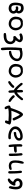

<svg xmlns="http://www.w3.org/2000/svg" viewBox="1866 -2245 556 4328"><g transform="rotate(90 2144.0 -81.0)"><path d="M164.1 -58.6Q123 -58.6 109.4 -83Q95.7 -108.4 95.7 -152.3Q95.7 -181.6 99.6 -209Q102.5 -226.6 107.4 -244.1L110.4 -257.8Q125 -276.4 160.2 -276.4Q186.5 -276.4 206.1 -263.7Q226.6 -252 226.6 -229.5Q226.6 -215.8 218.8 -204.1L210.9 -207Q190.4 -215.8 168.9 -215.8Q149.4 -215.8 135.7 -209Q123 -202.1 123 -185.5Q123 -173.8 127.9 -166Q133.8 -157.2 144.5 -157.2Q150.4 -157.2 156.2 -159.2Q162.1 -161.1 168.9 -161.1Q191.4 -161.1 210.9 -144.5Q230.5 -127.9 230.5 -105.5Q230.5 -83 210 -70.3Q190.4 -58.6 164.1 -58.6ZM264.6 -169.9Q269.5 -176.8 272.5 -183.6Q283.2 -203.1 283.2 -225.6Q283.2 -251 273.4 -271.5Q263.7 -292 247.1 -306.6Q231.4 -321.3 210 -329.1Q189.5 -336.9 166 -336.9Q129.9 -336.9 104.5 -325.2Q85 -316.4 71.3 -301.8Q66.4 -297.9 62.5 -288.1Q55.7 -271.5 50.8 -246.1L49.8 -244.1Q44.9 -219.7 42 -197.3Q39.1 -169.9 39.1 -150.4Q39.1 -117.2 45.9 -88.9Q52.7 -61.5 68.4 -41Q84 -20.5 109.4 -9.8Q133.8 2 169.9 2Q193.4 2 213.9 -5.9Q235.4 -13.7 251 -28.3Q267.6 -43 277.3 -63.5Q287.1 -84 287.1 -109.4Q287.1 -131.8 276.4 -151.4Q271.5 -161.1 264.6 -169.9Z M457 -315.4Q468.8 -320.3 474.6 -320.3Q482.4 -320.3 490.2 -315.4Q497.1 -316.4 505.4 -317.9Q513.7 -319.3 519.5 -319.3Q551.8 -319.3 578.1 -306.2Q604.5 -293 623.5 -270.5Q642.6 -248 653.3 -217.8Q664.1 -187.5 664.1 -153.3Q664.1 -123 652.8 -95.2Q641.6 -67.4 621.6 -45.9Q601.6 -24.4 575.2 -11.7Q548.8 1 519.5 1Q483.4 1 453.1 -10.7Q422.9 -22.5 401.4 -43Q379.9 -63.5 367.7 -91.8Q355.5 -120.1 355.5 -153.3Q355.5 -179.7 361.3 -207.5Q367.2 -235.4 379.9 -258.8Q392.6 -282.2 411.6 -297.9Q430.7 -313.5 457 -315.4ZM468.8 -264.6Q448.2 -261.7 437.5 -249.5Q426.8 -237.3 421.4 -220.7Q416 -204.1 415 -186Q414.1 -168 414.1 -153.3Q414.1 -135.7 419.9 -117.7Q425.8 -99.6 439 -85.4Q452.1 -71.3 471.7 -62.5Q491.2 -53.7 519.5 -53.7Q541 -53.7 558.1 -62Q575.2 -70.3 586.4 -84.5Q597.7 -98.6 603.5 -116.2Q609.4 -133.8 609.4 -153.3Q609.4 -204.1 585 -236.8Q560.5 -269.5 519.5 -272.5H501Q493.2 -272.5 484.4 -268.6Q475.6 -264.6 468.8 -264.6Z M794.9 -149.4Q792 -142.6 792 -134.8Q792 -121.1 798.8 -112.3Q805.7 -102.5 819.3 -102.5Q825.2 -102.5 831.1 -103.5Q837.9 -105.5 843.8 -105.5Q875 -105.5 896.5 -87.9Q918.9 -70.3 918.9 -45.9Q918.9 -8.8 904.3 11.7Q890.6 31.2 869.1 41Q847.7 49.8 822.3 52.7Q796.9 54.7 775.4 56.6Q753.9 58.6 738.3 63.5Q723.6 68.4 722.7 83Q722.7 96.7 727.5 103.5Q733.4 109.4 742.2 112.3Q751 114.3 761.7 114.3H783.2Q872.1 114.3 923.8 75.2Q975.6 36.1 975.6 -38.1Q975.6 -60.5 967.8 -81.1Q960 -101.6 947.3 -117.2Q934.6 -133.8 918 -143.6Q902.3 -154.3 885.7 -155.3L902.3 -176.8Q912.1 -191.4 921.9 -211.9Q931.6 -233.4 931.6 -249Q931.6 -278.3 905.3 -298.8Q879.9 -319.3 838.9 -319.3Q822.3 -319.3 802.7 -315.4Q784.2 -312.5 768.6 -305.7Q752.9 -299.8 742.2 -291Q732.4 -283.2 732.4 -273.4Q732.4 -262.7 742.2 -251Q752 -240.2 762.7 -240.2Q763.7 -240.2 769.5 -243.2Q776.4 -246.1 787.1 -249Q797.9 -252.9 811.5 -255.9Q826.2 -258.8 842.8 -258.8Q851.6 -258.8 863.3 -254.9Q876 -251 876 -240.2Q876 -232.4 867.2 -219.7Q858.4 -208 846.7 -196.3Q835.9 -184.6 824.2 -174.8Q813.5 -165 807.6 -161.1Q798.8 -156.2 794.9 -149.4Z M1112.3 135.7V142.6Q1112.3 161.1 1102.5 168.9Q1092.8 176.8 1082 176.8Q1071.3 176.8 1064.5 168.9Q1057.6 161.1 1055.7 145.5Q1051.8 105.5 1049.8 62Q1047.9 18.6 1047.9 -27.3Q1047.9 -91.8 1050.3 -154.3Q1052.7 -216.8 1059.6 -274.4Q1060.5 -289.1 1068.8 -294.4Q1077.1 -299.8 1087.9 -299.8Q1094.7 -299.8 1102.5 -297.9Q1118.2 -303.7 1141.6 -307.6Q1165 -311.5 1188.5 -311.5Q1221.7 -311.5 1252.4 -304.2Q1283.2 -296.9 1306.6 -281.2Q1330.1 -265.6 1344.2 -242.7Q1358.4 -219.7 1358.4 -188.5Q1358.4 -156.2 1343.8 -123.5Q1329.1 -90.8 1302.2 -64.5Q1275.4 -38.1 1236.8 -21.5Q1198.2 -4.9 1151.4 -4.9Q1137.7 -4.9 1131.3 -12.7Q1125 -20.5 1125 -30.3Q1125 -40 1129.9 -47.4Q1134.8 -54.7 1143.6 -55.7Q1171.9 -58.6 1200.2 -68.8Q1228.5 -79.1 1251.5 -95.7Q1274.4 -112.3 1289.1 -136.2Q1303.7 -160.2 1303.7 -189.5Q1303.7 -223.6 1272.5 -241.2Q1241.2 -258.8 1188.5 -258.8Q1170.9 -256.8 1150.9 -252.4Q1130.9 -248 1112.3 -241.2Q1109.4 -197.3 1106.9 -146Q1104.5 -94.7 1104.5 -43.9Q1104.5 6.8 1106 53.7Q1107.4 100.6 1112.3 135.7Z M1522.5 -315.4Q1534.2 -320.3 1540 -320.3Q1547.9 -320.3 1555.7 -315.4Q1562.5 -316.4 1570.8 -317.9Q1579.1 -319.3 1585 -319.3Q1617.2 -319.3 1643.6 -306.2Q1669.9 -293 1689 -270.5Q1708 -248 1718.8 -217.8Q1729.5 -187.5 1729.5 -153.3Q1729.5 -123 1718.3 -95.2Q1707 -67.4 1687 -45.9Q1667 -24.4 1640.6 -11.7Q1614.3 1 1585 1Q1548.8 1 1518.6 -10.7Q1488.3 -22.5 1466.8 -43Q1445.3 -63.5 1433.1 -91.8Q1420.9 -120.1 1420.9 -153.3Q1420.9 -179.7 1426.8 -207.5Q1432.6 -235.4 1445.3 -258.8Q1458 -282.2 1477.1 -297.9Q1496.1 -313.5 1522.5 -315.4ZM1534.2 -264.6Q1513.7 -261.7 1502.9 -249.5Q1492.2 -237.3 1486.8 -220.7Q1481.4 -204.1 1480.5 -186Q1479.5 -168 1479.5 -153.3Q1479.5 -135.7 1485.4 -117.7Q1491.2 -99.6 1504.4 -85.4Q1517.6 -71.3 1537.1 -62.5Q1556.6 -53.7 1585 -53.7Q1606.4 -53.7 1623.5 -62Q1640.6 -70.3 1651.9 -84.5Q1663.1 -98.6 1668.9 -116.2Q1674.8 -133.8 1674.8 -153.3Q1674.8 -204.1 1650.4 -236.8Q1626 -269.5 1585 -272.5H1566.4Q1558.6 -272.5 1549.8 -268.6Q1541 -264.6 1534.2 -264.6Z M2252.9 2.9Q2263.7 2.9 2271.5 -3.9Q2279.3 -11.7 2279.3 -22.5Q2279.3 -35.2 2266.6 -44.9Q2234.4 -66.4 2214.8 -83Q2194.3 -99.6 2176.8 -123Q2165 -134.8 2153.3 -134.8Q2142.6 -134.8 2134.8 -127Q2126 -120.1 2126 -109.4Q2126 -96.7 2138.7 -81.1Q2150.4 -66.4 2168 -51.8Q2184.6 -37.1 2203.1 -23.4Q2220.7 -10.7 2233.4 -3.9Q2243.2 2.9 2252.9 2.9ZM2215.8 -323.2Q2202.1 -323.2 2192.4 -310.5Q2174.8 -288.1 2161.1 -271.5Q2147.5 -254.9 2133.8 -240.2Q2120.1 -226.6 2104.5 -212.9Q2087.9 -199.2 2065.4 -181.6Q2064.5 -209 2064.5 -237.3L2063.5 -262.7Q2063.5 -278.3 2062.5 -292Q2062.5 -306.6 2053.7 -315.4Q2045.9 -323.2 2036.1 -323.2Q2026.4 -322.3 2017.6 -314.5Q2007.8 -307.6 2007.8 -290L2006.8 -262.7Q2007.8 -204.1 2009.8 -150.4Q2011.7 -81.1 2018.6 -25.4Q2020.5 -8.8 2028.3 -1Q2035.2 6.8 2043.9 6.8Q2054.7 6.8 2063.5 -2Q2071.3 -10.7 2071.3 -30.3Q2071.3 -51.8 2069.3 -77.1Q2066.4 -102.5 2066.4 -130.9Q2069.3 -128.9 2076.2 -128.9Q2085.9 -128.9 2096.7 -136.7Q2137.7 -167 2169.9 -201.2Q2201.2 -236.3 2229.5 -273.4Q2239.3 -286.1 2239.3 -298.8Q2239.3 -309.6 2233.4 -316.4Q2226.6 -323.2 2215.8 -323.2ZM1834 12.7Q1823.2 12.7 1815.4 5.9Q1807.6 -2 1807.6 -12.7Q1807.6 -25.4 1820.3 -35.2Q1852.5 -56.6 1872.1 -73.2Q1892.6 -89.8 1910.2 -113.3Q1921.9 -125 1933.6 -125Q1944.3 -125 1952.1 -118.2Q1960.9 -110.4 1960.9 -99.6Q1960.9 -86.9 1948.2 -72.3Q1936.5 -56.6 1918.9 -42Q1902.3 -27.3 1883.8 -13.7Q1866.2 -1 1853.5 5.9Q1843.8 12.7 1834 12.7ZM2018.6 -173.8Q1998 -190.4 1983.4 -203.1Q1966.8 -216.8 1953.1 -231.4Q1939.5 -245.1 1925.8 -261.7Q1912.1 -278.3 1894.5 -300.8Q1884.8 -313.5 1871.1 -313.5Q1860.4 -313.5 1853.5 -306.6Q1847.7 -299.8 1847.7 -289.1Q1847.7 -276.4 1857.4 -263.7Q1885.7 -226.6 1918 -192.4Q1949.2 -157.2 1990.2 -127Q2001 -119.1 2010.7 -119.1Q2015.6 -119.1 2018.6 -120.1Z M2770.5 -41Q2752 -49.8 2721.7 -54.7Q2691.4 -59.6 2653.3 -60.5Q2615.2 -61.5 2575.2 -61.5Q2537.1 -61.5 2499 -59.6L2475.6 -57.6Q2483.4 -78.1 2491.2 -100.6Q2504.9 -138.7 2518.6 -170.9Q2532.2 -203.1 2544.9 -224.6Q2556.6 -247.1 2562.5 -247.1Q2568.4 -247.1 2579.1 -230.5Q2593.8 -204.1 2607.4 -176.8Q2627 -138.7 2638.7 -108.4Q2641.6 -94.7 2650.4 -90.8Q2658.2 -86.9 2667 -87.9Q2678.7 -88.9 2688.5 -98.6Q2697.3 -107.4 2696.3 -119.1Q2696.3 -122.1 2693.4 -127.9Q2680.7 -158.2 2667 -186.5Q2655.3 -211.9 2643.6 -234.4Q2622.1 -274.4 2600.6 -297.9Q2579.1 -322.3 2559.6 -322.3Q2542 -322.3 2523.4 -298.8Q2503.9 -275.4 2485.4 -237.3Q2466.8 -199.2 2449.2 -149.4Q2430.7 -100.6 2414.1 -48.8V-47.9Q2392.6 -42 2377.9 -34.2Q2357.4 -23.4 2357.4 -6.8Q2357.4 -2 2359.4 2.9Q2362.3 21.5 2369.1 42Q2377 61.5 2388.7 79.1Q2391.6 83 2394.5 85L2399.4 87.9Q2411.1 95.7 2422.9 91.8Q2434.6 87.9 2439.5 78.1Q2446.3 68.4 2440.4 58.6Q2427.7 34.2 2422.9 10.7Q2453.1 3.9 2488.3 2Q2530.3 0 2575.2 0Q2622.1 0 2668 3.9L2710 6.8Q2706.1 29.3 2696.3 52.7Q2691.4 63.5 2699.2 73.2Q2705.1 82 2718.8 85Q2731.4 86.9 2743.2 79.1Q2751 73.2 2753.9 69.3Q2764.6 50.8 2770.5 30.3Q2773.4 18.6 2775.4 7.8L2780.3 3.9Q2788.1 -2.9 2788.1 -13.7Q2788.1 -31.2 2770.5 -41Z M3086.9 -47.9Q3103.5 -47.9 3111.3 -40.5Q3119.1 -33.2 3119.1 -21.5Q3119.1 -8.8 3112.8 -2.4Q3106.4 3.9 3097.2 6.8Q3087.9 9.8 3076.7 9.8Q3065.4 9.8 3056.6 9.8Q3015.6 9.8 2975.1 -0.5Q2934.6 -10.7 2902.3 -31.2Q2870.1 -51.8 2849.6 -82Q2829.1 -112.3 2829.1 -151.4Q2829.1 -193.4 2852.1 -224.1Q2875 -254.9 2909.2 -275.4Q2943.4 -295.9 2982.4 -305.7Q3021.5 -315.4 3054.7 -315.4Q3071.3 -315.4 3088.4 -311.5Q3105.5 -307.6 3119.1 -297.9Q3132.8 -288.1 3141.6 -271.5Q3150.4 -254.9 3150.4 -229.5Q3150.4 -199.2 3130.9 -177.7Q3111.3 -156.2 3084 -141.6Q3056.6 -127 3026.4 -120.1Q2996.1 -113.3 2975.6 -112.3Q2964.8 -112.3 2959.5 -120.6Q2954.1 -128.9 2954.1 -139.6Q2954.1 -148.4 2959 -157.7Q2963.9 -167 2975.6 -167Q2994.1 -167 3015.1 -170.9Q3036.1 -174.8 3054.2 -183.1Q3072.3 -191.4 3084 -204.1Q3095.7 -216.8 3095.7 -234.4Q3095.7 -260.7 3055.7 -260.7Q3029.3 -260.7 3000 -253.4Q2970.7 -246.1 2946.3 -231.4Q2921.9 -216.8 2905.8 -194.8Q2889.6 -172.9 2889.6 -143.6Q2889.6 -121.1 2903.8 -103.5Q2918 -85.9 2940.9 -72.8Q2963.9 -59.6 2993.7 -52.7Q3023.4 -45.9 3055.7 -45.9Q3063.5 -45.9 3071.3 -46.4Q3079.1 -46.9 3086.9 -47.9Z M3496.1 -80.1Q3496.1 -132.8 3493.2 -182.6Q3490.2 -233.4 3485.4 -279.3Q3483.4 -295.9 3475.6 -303.7Q3467.8 -311.5 3459 -311.5Q3449.2 -311.5 3441.4 -303.7Q3432.6 -294.9 3432.6 -278.3V-271.5Q3440.4 -217.8 3441.4 -152.3Q3442.4 -85.9 3442.4 -21.5Q3442.4 -13.7 3451.2 -7.8Q3459 -1 3468.8 -1Q3482.4 -1 3489.3 -9.8Q3495.1 -17.6 3497.1 -30.3Q3498 -42 3497.1 -55.7Q3496.1 -69.3 3496.1 -80.1ZM3387.7 -181.6Q3336.9 -175.8 3285.2 -175.8L3284.2 -213.9V-251Q3284.2 -268.6 3285.2 -286.1Q3285.2 -293.9 3277.3 -299.8Q3269.5 -306.6 3259.8 -306.6Q3245.1 -306.6 3239.3 -295.9Q3232.4 -286.1 3230.5 -271.5Q3228.5 -256.8 3229.5 -240.2Q3230.5 -223.6 3230.5 -210.9Q3230.5 -161.1 3233.4 -114.3Q3236.3 -67.4 3242.2 -24.4Q3244.1 -10.7 3252 -3.9Q3259.8 2.9 3269.5 2.9Q3280.3 2.9 3288.1 -3.9Q3294.9 -11.7 3294.9 -28.3Q3289.1 -67.4 3287.1 -115.2Q3302.7 -115.2 3326.2 -116.2Q3349.6 -117.2 3370.1 -120.1Q3391.6 -123 3406.2 -131.8Q3420.9 -140.6 3420.9 -154.3Q3420.9 -164.1 3411.1 -172.9Q3402.3 -180.7 3387.7 -181.6Z M3806.6 -31.2Q3810.5 -38.1 3810.5 -44.9Q3810.5 -53.7 3804.7 -60.5Q3799.8 -67.4 3791 -67.4Q3776.4 -67.4 3755.9 -60.5Q3735.4 -53.7 3714.8 -53.7Q3698.2 -55.7 3685.5 -60.5Q3672.9 -64.5 3664.1 -75.2Q3656.2 -85 3651.4 -102.5Q3647.5 -119.1 3647.5 -147.5Q3647.5 -168 3650.4 -192.4Q3654.3 -215.8 3658.2 -239.3Q3663.1 -261.7 3667 -282.2Q3669.9 -301.8 3669.9 -314.5Q3669.9 -327.1 3663.1 -333Q3656.2 -338.9 3647.5 -338.9Q3635.7 -338.9 3626 -324.2Q3617.2 -308.6 3610.4 -282.2Q3603.5 -256.8 3599.6 -222.7Q3595.7 -187.5 3595.7 -147.5Q3595.7 -108.4 3602.5 -82Q3609.4 -54.7 3624 -38.1Q3638.7 -20.5 3661.1 -11.7Q3683.6 -2.9 3714.8 -1Q3737.3 -1 3757.8 -4.9Q3779.3 -8.8 3794.9 -18.6Q3803.7 -23.4 3806.6 -31.2ZM3845.7 4.9Q3854.5 11.7 3864.3 11.7Q3877.9 11.7 3884.8 2.9Q3890.6 -4.9 3891.6 -17.6Q3893.6 -29.3 3892.6 -43Q3891.6 -56.6 3891.6 -67.4Q3891.6 -120.1 3888.7 -169.9Q3885.7 -220.7 3880.9 -266.6Q3878.9 -283.2 3871.1 -291Q3863.3 -298.8 3854.5 -298.8Q3844.7 -298.8 3835.9 -291Q3828.1 -282.2 3828.1 -265.6V-258.8Q3835.9 -205.1 3836.9 -138.7Q3837.9 -73.2 3837.9 -8.8Q3837.9 -1 3845.7 4.9Z M4242.2 -218.8Q4235.4 -247.1 4219.7 -267.6Q4204.1 -288.1 4178.7 -298.8Q4154.3 -310.5 4118.2 -310.5Q4094.7 -310.5 4073.2 -302.7Q4052.7 -294.9 4036.1 -280.3Q4020.5 -265.6 4010.7 -245.1Q4001 -224.6 4001 -199.2Q4001 -176.8 4010.7 -157.2Q4021.5 -137.7 4039.1 -123Q4055.7 -109.4 4076.2 -100.6L4083 -98.6Q4070.3 -77.1 4053.7 -57.6Q4036.1 -38.1 4014.6 -25.4Q4002.9 -17.6 4002.9 -4.9Q4002.9 5.9 4010.7 13.7Q4018.6 22.5 4032.2 22.5Q4043.9 22.5 4057.6 15.6Q4086.9 2.9 4109.4 -21.5Q4131.8 -45.9 4146.5 -74.2Q4156.2 -91.8 4162.1 -110.4Q4165 -115.2 4165 -123Q4165 -134.8 4159.2 -142.6Q4154.3 -151.4 4143.6 -151.4Q4137.7 -151.4 4131.8 -149.4Q4126 -147.5 4119.1 -147.5Q4096.7 -147.5 4077.1 -164.1Q4057.6 -180.7 4057.6 -203.1Q4057.6 -225.6 4078.1 -237.3Q4097.7 -250 4124 -250Q4165 -250 4178.7 -224.6Q4192.4 -200.2 4192.4 -156.2Q4192.4 -127 4187.5 -99.6Q4185.5 -82 4180.7 -64.5L4176.8 -43Q4175.8 -40 4176.8 -33.2Q4178.7 -18.6 4189.5 -9.8Q4199.2 -2 4210 -2.9Q4218.8 -4.9 4225.6 -20.5Q4232.4 -37.1 4237.3 -61.5L4238.3 -64.5Q4243.2 -87.9 4245.1 -110.4Q4249 -138.7 4249 -158.2Q4249 -191.4 4242.2 -218.8Z"/></g></svg>

Font: Hi Melody Cyrillic
Style: Regular
Weight: 400
Version: Version 0.90 April 10, 2018